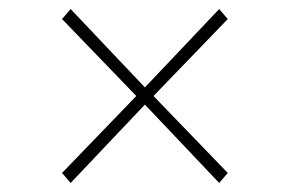

<svg xmlns="http://www.w3.org/2000/svg" viewBox="-20 -542 640 424"><path d="M136 -138 117 -160 281 -330 117 -500 136 -522 300 -349 464 -522 483 -500 319 -330 483 -160 464 -138 300 -311Z"/></svg>

Font: SourceCodeVF
Style: Italic
Weight: 200
Italic angle: -11°
Monospace: yes
Designer: Paul D. Hunt, Teo Tuominen
Foundry: Adobe
Version: Version 1.026;hotconv 1.1.0;makeotfexe 2.6.0